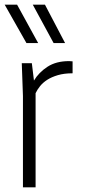

<svg xmlns="http://www.w3.org/2000/svg" viewBox="-31 -800 372 820"><path d="M121 0H67V-390L62 -530H105L114 -456Q135 -491 172 -515Q209 -539 264 -539Q268 -539 271.5 -538.5Q275 -538 279 -538V-487Q243 -487 216 -479Q189 -471 170.5 -459Q152 -447 140 -432Q128 -417 121 -402ZM82 -616 -11 -780H42L132 -616ZM198 -616 109 -780H161L247 -616Z"/></svg>

Font: Tanohe Sans Light
Style: Regular
Weight: 300
Designer: Village Type and Design LLC & Cristiano Sobral
Foundry: Cooper Hewitt Smithsonian Design Museum
Version: Version 1.00;September 29, 2021;FontCreator 13.0.0.2655 64-b